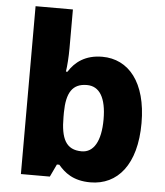

<svg xmlns="http://www.w3.org/2000/svg" viewBox="-54 -808 746 866"><g transform="rotate(5 319.0 -375.0)"><path d="M241 -585V-760H72V0H203L230 -57H241C269 -24 308 10 387 10C510 10 594 -88 594 -276C594 -461 511 -559 392 -559C315 -559 269 -523 241 -478H234C238 -504 241 -545 241 -585ZM334 -426C391 -426 422 -376 422 -278C422 -179 390 -126 336 -126C264 -126 241 -176 241 -273V-294C242 -383 268 -426 334 -426Z"/></g></svg>

Font: Noto Sans Bengali UI ExtraBold
Style: Regular
Weight: 800
Designer: Jelle Bosma - Monotype Design Team
Foundry: Monotype Imaging Inc.
Version: Version 2.003